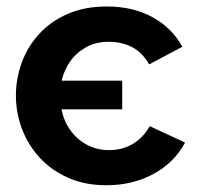

<svg xmlns="http://www.w3.org/2000/svg" viewBox="-20 -553 617 583"><path d="M303.2 9.5Q238.1 9.5 187.1 -13.1Q136.1 -35.6 100.7 -74.1Q65.3 -112.6 46.8 -161.4Q28.3 -210.1 28.3 -263Q28.3 -314.8 46.3 -363.5Q64.2 -412.2 99.4 -450.4Q134.5 -488.7 186 -511Q237.5 -533.3 304.3 -533.3Q384.9 -533.3 443.9 -500.3Q503 -467.3 533.7 -411L432.9 -357.5Q411.9 -393.9 380.9 -410Q349.8 -426.1 309.9 -426.1Q271.5 -426.1 241.8 -409.8Q212.2 -393.5 193.3 -366.8Q174.5 -340.2 167.1 -308.1H351.1V-221H166.7Q173.5 -186.2 193.4 -158Q213.4 -129.7 243.8 -113.5Q274.2 -97.2 311 -97.2Q350.9 -97.2 382.4 -115.5Q413.9 -133.9 434.8 -169.8L541.9 -120.2Q509.6 -59.3 446.2 -24.9Q382.8 9.5 303.2 9.5Z"/></svg>

Font: Raleway Thin
Style: Regular
Weight: 100
Designer: Matt McInerney, Pablo Impallari, Rodrigo Fuenzalida
Foundry: Matt McInerney, Pablo Impallari, Rodrigo Fuenzalida
Version: Version 4.026